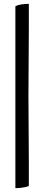

<svg xmlns="http://www.w3.org/2000/svg" viewBox="-20 -734 230 999"><path d="M60 245V-701Q71 -708 91 -711Q111 -714 130 -714Q130 -656 130 -578.5Q130 -501 129 -413Q128 -325 128 -234Q128 -146 129 -60.5Q130 25 130 100.5Q130 176 130 234Q119 239 98 242Q77 245 60 245Z"/></svg>

Font: Vollkorn
Style: Bold
Weight: 700
Designer: Friedrich Althausen
Foundry: Friedrich Althausen
Version: Version 5.000